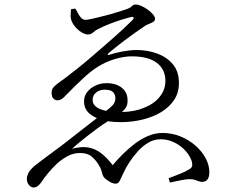

<svg xmlns="http://www.w3.org/2000/svg" viewBox="-20 -780 1040 852"><path d="M314 -742 295 -739Q294 -727 293.5 -714Q293 -701 296 -692Q300 -678 312.5 -662.5Q325 -647 341 -637Q357 -627 370 -627Q383 -627 394.5 -637Q406 -647 417 -652Q439 -663 464 -673Q489 -683 514.5 -691Q540 -699 560 -704Q570 -707 572.5 -703Q575 -699 568 -691Q552 -675 524 -649Q496 -623 461.5 -593Q427 -563 391 -532Q355 -501 322.5 -475Q290 -449 267 -432Q244 -416 231.5 -406Q219 -396 214 -388Q209 -380 209 -370Q209 -350 217 -342.5Q225 -335 234 -335Q247 -335 256 -342Q265 -349 272 -357Q313 -399 348.5 -432Q384 -465 413 -483Q449 -506 490 -518Q531 -530 564 -530Q638 -530 676 -501Q714 -472 714 -421Q714 -383 689.5 -351.5Q665 -320 620 -302Q578 -284 521 -283Q532 -292 539 -303Q547 -317 546 -336Q546 -370 520.5 -390.5Q495 -411 453 -411Q426 -411 403 -400Q380 -389 366.5 -371Q353 -353 353 -331Q353 -297 376 -277Q391 -264 410 -256Q384 -235 356 -214Q318 -185 274 -150Q250 -131 221 -110Q192 -89 168.5 -71Q145 -53 132 -43Q111 -24 105 -10Q99 4 99 12Q99 30 108.5 41Q118 52 128 52Q141 52 149.5 44Q158 36 163 29Q176 9 194 -12.5Q212 -34 234 -55Q257 -75 281.5 -88Q306 -101 335 -101Q368 -101 386 -86Q404 -71 417 -50Q427 -34 430 -23Q433 -12 435.5 -4Q438 4 445 11Q455 20 468.5 27.5Q482 35 493 35Q506 35 512 21Q518 7 528 -13Q538 -35 554.5 -60.5Q571 -86 592.5 -109.5Q614 -133 639 -147.5Q664 -162 693 -162Q725 -162 753.5 -148Q782 -134 802 -112Q822 -90 830 -67Q835 -50 832 -41.5Q829 -33 818 -28Q805 -19 781 -9.5Q757 0 728 11L734 30Q763 24 785 19.5Q807 15 820 15Q836 15 845 18Q854 21 861 24Q868 27 877 27Q893 27 901 16Q909 5 909 -16Q909 -47 892.5 -78Q876 -109 846.5 -134.5Q817 -160 780 -175Q743 -190 701 -190Q668 -190 636.5 -176.5Q605 -163 576.5 -141Q548 -119 523.5 -94.5Q499 -70 480 -47Q455 -80 429 -100Q403 -120 372.5 -125.5Q342 -131 300 -120Q316 -135 344.5 -158Q373 -181 409 -208Q433 -226 459 -242Q486 -238 515 -238Q565 -238 611 -249Q657 -260 693.5 -281.5Q730 -303 752 -335.5Q774 -368 774 -411Q774 -463 747 -495Q720 -527 677.5 -542.5Q635 -558 587 -558Q559 -558 526 -552Q493 -546 469 -538Q460 -535 459 -537Q458 -537 458 -537Q457 -540 464 -546Q477 -557 494.5 -571Q512 -585 532.5 -600.5Q553 -616 576.5 -632.5Q600 -649 623 -665Q631 -670 641.5 -674Q652 -678 660 -683Q668 -688 668 -697Q668 -705 659 -716Q650 -727 636 -737Q622 -747 607.5 -753.5Q593 -760 582 -760Q572 -760 564.5 -752Q557 -744 535 -737Q522 -733 497 -725Q472 -717 444 -710Q416 -703 392.5 -697.5Q369 -692 360 -692Q348 -692 339.5 -701.5Q331 -711 325 -723Q319 -735 314 -742ZM451 -288Q436 -291 424 -296Q391 -310 391 -337Q391 -357 406.5 -369.5Q422 -382 444 -382Q472 -382 482 -371Q492 -360 492 -344Q492 -325 478 -311Q469 -302 451 -288Z"/></svg>

Font: Early Summer Mincho
Style: Regular
Weight: 400
Designer: GuiWonder
Version: Version 1.002